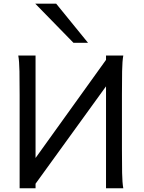

<svg xmlns="http://www.w3.org/2000/svg" viewBox="-20 -1011 772 1031"><path d="M170.9 -162.6 549.3 -689.5V-712.9H642.1Q636.7 -683.6 635.7 -628.2Q634.8 -572.8 634.8 -500.5V-210Q634.8 -137.2 635.7 -83.3Q636.7 -29.3 642.1 0H549.3V-547.4L170.9 -24.4V0H85.4V-500.5Q85.4 -572.8 84.5 -628.2Q83.5 -683.6 78.1 -712.9H170.9ZM281.7 -991.2 452.6 -781.2H374.5L169.4 -991.2Z"/></svg>

Font: Andika CyrE
Style: Regular
Weight: 400
Designer: Victor Gaultney, Annie Olsen, Julie Remington, Don Collingsworth, Eric Hays, Becca Hirsbrunner
Foundry: SIL International
Version: Version 5.000